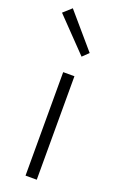

<svg xmlns="http://www.w3.org/2000/svg" viewBox="-166 -886 584 931"><g transform="rotate(20 126.5 -420.5)"><path d="M100 0V-534H158V0ZM158 -635 -4 -803 38 -841 189 -665Z"/></g></svg>

Font: Noto Sans KR Thin Light
Style: Regular
Weight: 300
Version: Version 2.004-H2;hotconv 1.0.118;makeotfexe 2.5.65603